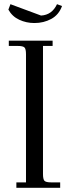

<svg xmlns="http://www.w3.org/2000/svg" viewBox="-20 -896 326 916"><path d="M20 -850.1 29.8 -876 175.8 -821.8Q228 -824.7 252 -876L275.9 -867.2Q260.7 -825.2 224.6 -805.7Q188.5 -786.1 144 -786.1Q105.5 -786.1 71.8 -801.8Q38.1 -817.4 20 -850.1ZM22 -676.8V-702.1H231V-676.8H185.1V-65.9Q185.1 -41 192.1 -33.4Q199.2 -25.9 224.1 -25.9H267.1V0H58.1V-25.9H104V-637.2Q104 -662.1 96.9 -669.4Q89.8 -676.8 64.9 -676.8Z"/></svg>

Font: Dihjauti S
Style: Regular
Weight: 400
Designer: T. Christopher White
Version: Version 3.0.0